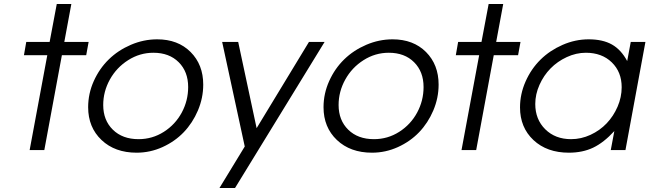

<svg xmlns="http://www.w3.org/2000/svg" viewBox="-20 -759 3284 971"><path d="M129.9 0 219.2 -480H101.1L112.8 -546.9H231L267.1 -738.8H340.8L305.2 -546.9H428.2L416 -480H293L204.1 0Z M425.8 -216.8Q425.8 -285.6 454.3 -349.1Q482.9 -412.6 530.3 -458.7Q577.6 -504.9 642.1 -532.5Q706.5 -560.1 774.9 -560.1Q879.9 -560.1 943.8 -496.1Q1007.8 -432.1 1007.8 -331.1Q1007.8 -263.7 981 -200.4Q954.1 -137.2 909.2 -90.3Q864.3 -43.5 801.8 -15.1Q739.3 13.2 670.9 13.2Q561 13.2 493.4 -51Q425.8 -115.2 425.8 -216.8ZM502 -228Q502 -150.9 550.8 -103Q599.6 -55.2 680.7 -55.2Q750.5 -55.2 808.6 -92.3Q866.7 -129.4 899.2 -189.7Q931.6 -250 931.6 -318.8Q931.6 -396.5 883.8 -444.3Q835.9 -492.2 755.9 -492.2Q687 -492.2 628.2 -454.8Q569.3 -417.5 535.6 -356.7Q502 -295.9 502 -228Z M1089.8 191.9 1217.8 -18.1 1103.5 -546.9H1184.6L1277.8 -110.8L1542.5 -546.9H1621.6L1168.5 191.9Z M1616.2 -216.8Q1616.2 -285.6 1644.8 -349.1Q1673.3 -412.6 1720.7 -458.7Q1768.1 -504.9 1832.5 -532.5Q1897 -560.1 1965.3 -560.1Q2070.3 -560.1 2134.3 -496.1Q2198.2 -432.1 2198.2 -331.1Q2198.2 -263.7 2171.4 -200.4Q2144.5 -137.2 2099.6 -90.3Q2054.7 -43.5 1992.2 -15.1Q1929.7 13.2 1861.3 13.2Q1751.5 13.2 1683.8 -51Q1616.2 -115.2 1616.2 -216.8ZM1692.4 -228Q1692.4 -150.9 1741.2 -103Q1790 -55.2 1871.1 -55.2Q1940.9 -55.2 1999 -92.3Q2057.1 -129.4 2089.6 -189.7Q2122.1 -250 2122.1 -318.8Q2122.1 -396.5 2074.2 -444.3Q2026.4 -492.2 1946.3 -492.2Q1877.4 -492.2 1818.6 -454.8Q1759.8 -417.5 1726.1 -356.7Q1692.4 -295.9 1692.4 -228Z M2314 0 2403.3 -480H2285.2L2296.9 -546.9H2415L2451.2 -738.8H2524.9L2489.3 -546.9H2612.3L2600.1 -480H2477.1L2388.2 0Z M3068.8 0 3086.9 -96.2Q3033.2 -37.6 2979.7 -12.2Q2926.3 13.2 2856.9 13.2Q2746.1 13.2 2678 -50.5Q2609.9 -114.3 2609.9 -215.8Q2609.9 -283.7 2638.2 -347.4Q2666.5 -411.1 2713.6 -457.5Q2760.7 -503.9 2825 -532Q2889.2 -560.1 2957 -560.1Q3028.3 -560.1 3074.7 -533.9Q3121.1 -507.8 3151.9 -450.2L3169.9 -546.9H3244.1L3143.1 0ZM2687 -232.9Q2687 -155.3 2737.5 -105.2Q2788.1 -55.2 2868.2 -55.2Q2918.9 -55.2 2966.3 -77.1Q3013.7 -99.1 3048.1 -135.3Q3082.5 -171.4 3103.3 -219.5Q3124 -267.6 3124 -317.9Q3124 -395 3074 -443.6Q3023.9 -492.2 2942.9 -492.2Q2893.6 -492.2 2846.2 -470.2Q2798.8 -448.2 2764.2 -412.8Q2729.5 -377.4 2708.3 -329.8Q2687 -282.2 2687 -232.9Z"/></svg>

Font: Involve
Style: Italic
Weight: 400
Italic angle: -10.5°
Designer: Stefan Peev
Foundry: Context Ltd.
Version: Version 1.001